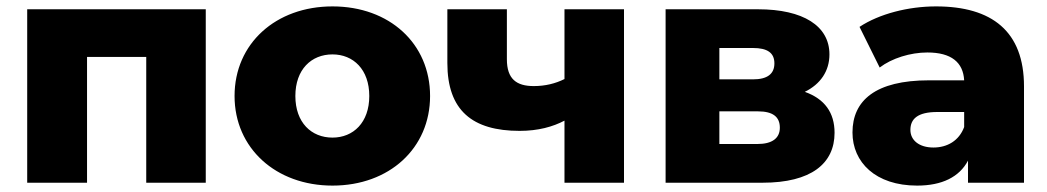

<svg xmlns="http://www.w3.org/2000/svg" viewBox="-20 -571 3272 600"><path d="M252 -393H437V0H623V-542H65V0H252Z M1019 9C1197 9 1324 -108 1324 -271C1324 -435 1197 -551 1019 -551C842 -551 713 -435 713 -271C713 -108 842 9 1019 9ZM1019 -141C953 -141 903 -188 903 -271C903 -354 953 -401 1019 -401C1084 -401 1134 -354 1134 -271C1134 -188 1084 -141 1019 -141Z M1930 -542H1744V-324C1716 -310 1684 -302 1648 -302C1594 -302 1564 -324 1564 -386V-542H1378V-374C1378 -226 1456 -162 1604 -162C1662 -162 1708 -175 1744 -194V0H1930Z M2333 -421C2378 -421 2400 -406 2400 -373C2400 -340 2378 -323 2333 -323H2228V-421ZM2349 -223C2395 -223 2417 -206 2417 -172C2417 -139 2393 -121 2347 -121H2228V-223ZM2363 0C2515 0 2588 -60 2588 -156C2588 -219 2557 -262 2495 -284C2544 -308 2572 -349 2572 -401C2572 -490 2490 -542 2349 -542H2060V0Z M2993 -174C2977 -131 2940 -110 2897 -110C2852 -110 2825 -133 2825 -165C2825 -199 2847 -221 2909 -221H2993ZM2846 9C2924 9 2978 -18 3005 -69V0H3180V-301C3180 -473 3080 -551 2905 -551C2819 -551 2728 -528 2666 -487L2729 -360C2767 -389 2825 -407 2878 -407C2953 -407 2990 -376 2993 -320H2883C2716 -320 2644 -257 2644 -157C2644 -64 2716 9 2846 9Z"/></svg>

Font: Montserrat-Alt1 ExtBd
Style: Regular
Weight: 800
Designer: Differentunic
Foundry: Differentunic
Version: Version 7.222